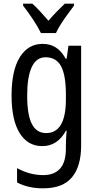

<svg xmlns="http://www.w3.org/2000/svg" viewBox="-20 -786 529 1046"><path d="M212 -547Q253 -547 284 -527.5Q315 -508 338 -466H343L353 -537H422V7Q422 120 372 180Q322 240 215 240Q133 240 73 208V130Q142 168 215 168Q275 168 307 133Q339 98 339 22V5Q339 -10 340 -32Q341 -54 343 -74H339Q294 10 210 10Q131 10 87 -61Q43 -132 43 -266Q43 -402 88 -474.5Q133 -547 212 -547ZM228 -474Q178 -474 153 -420.5Q128 -367 128 -265Q128 -161 153.5 -111Q179 -61 231 -61Q339 -61 339 -245V-269Q339 -377 312.5 -425.5Q286 -474 228 -474ZM383 -766V-755Q368 -735 349 -709Q330 -683 312.5 -656Q295 -629 285 -606H203Q187 -639 159.5 -680.5Q132 -722 106 -755V-766H156Q176 -749 198.5 -724Q221 -699 244 -673Q269 -702 288.5 -722Q308 -742 333 -766Z"/></svg>

Font: Avrile Sans Condensed
Style: Regular
Weight: 400
Width: 3
Designer: Monotype Design Team
Foundry: Monotype Imaging Inc.
Version: Version 2.001;September 10, 2019;FontCreator 11.5.0.2425 64-